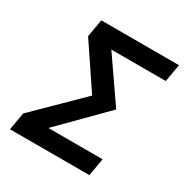

<svg xmlns="http://www.w3.org/2000/svg" viewBox="-161 -822 914 951"><g transform="rotate(30 296.0 -346.5)"><path d="M127.9 -41 43 -100.6 294.4 -348.1 129.9 -592.8 218.3 -657.2 432.1 -348.1ZM25.4 0 43 -100.6H497.1L479.5 0ZM129.9 -592.8 147.5 -693.4H591.8L574.2 -592.8Z"/></g></svg>

Font: Cascadia Mono Medium
Style: Italic
Weight: 500
Italic angle: -10°
Monospace: yes
Designer: Aaron Bell
Foundry: Saja Typeworks
Version: Version 2407.024